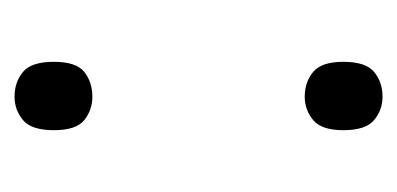

<svg xmlns="http://www.w3.org/2000/svg" viewBox="-161 -379 546 264"><g transform="rotate(90 112.0 -247.0)"><path d="M113 -393Q93 -393 79 -404.5Q65 -416 65 -446Q65 -477 79 -488.5Q93 -500 113 -500Q131 -500 145 -488.5Q159 -477 159 -446Q159 -416 145 -404.5Q131 -393 113 -393ZM113 6Q93 6 79 -5.5Q65 -17 65 -48Q65 -79 79 -90Q93 -101 113 -101Q131 -101 145 -90Q159 -79 159 -48Q159 -17 145 -5.5Q131 6 113 6Z"/></g></svg>

Font: Noto Serif Georgian Condensed
Style: Regular
Weight: 400
Width: 3
Designer: Monotype Design Team, Akaki Razmadze
Foundry: Google LLC
Version: Version 2.003; ttfautohint (v1.8.4.7-5d5b)